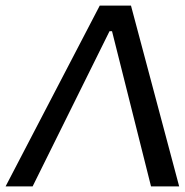

<svg xmlns="http://www.w3.org/2000/svg" viewBox="-42 -669 663 689"><path d="M351 -557H360L500 0H601L428 -649H316L-22 0H75Z"/></svg>

Font: Gamestation Display
Style: Italic
Weight: 400
Designer: Jonas Hecksher
Foundry: Jonas Hecksher, Playtypeª, e-types AS
Version: Version 1.003